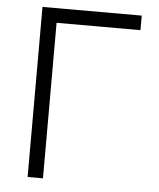

<svg xmlns="http://www.w3.org/2000/svg" viewBox="-52 -772 679 818"><g transform="rotate(5 287.0 -363.5)"><path d="M521 -727.3V-665.1H162.3V0H96.6V-727.3Z"/></g></svg>

Font: Inter UI Light
Style: Regular
Weight: 300
Designer: Rasmus Andersson
Foundry: rsms
Version: 3.2;8d6f07862